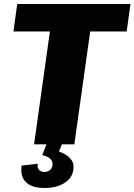

<svg xmlns="http://www.w3.org/2000/svg" viewBox="-20 -720 671 958"><path d="M631 -700 612 -563H333L441 -641L351 0H150L240 -641L326 -563H47L66 -700ZM202 218Q139 218 109.5 189Q80 160 88 106L168 97Q166 117 175 127.5Q184 138 201 138Q218 138 229 129Q240 120 242 104Q244 86 232 73.5Q220 61 191 54L212 0H289L274 36Q314 50 332.5 73Q351 96 346 126Q341 168 301.5 193Q262 218 202 218Z"/></svg>

Font: Pathway Extreme 28pt ExtraBold
Style: Italic
Weight: 800
Italic angle: -8°
Designer: Eduardo Rodriguez Tunni
Foundry: Eduardo Rodriguez Tunni
Version: Version 1.001;gftools[0.9.26]